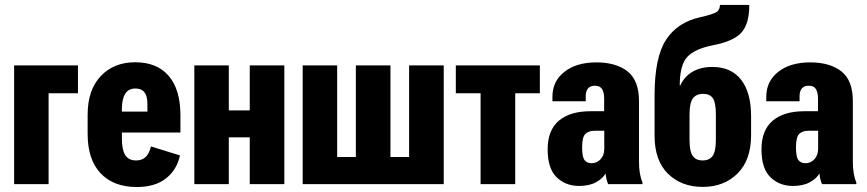

<svg xmlns="http://www.w3.org/2000/svg" viewBox="-20 -751 3534 783"><path d="M37.6 -484.4V0H178.2V-370.6H297.9V-484.4Z M337.4 -205.1Q337.4 -100.1 390.4 -44.2Q443.4 11.7 537.6 11.7Q612.8 11.7 657.2 -23.7Q701.7 -59.1 713.9 -117.2L595.7 -153.8Q587.9 -123 573.2 -109.9Q558.6 -96.7 535.2 -96.7Q504.4 -96.7 490.7 -118.4Q477.1 -140.1 477.1 -186V-306.2Q477.1 -347.2 490.7 -368.7Q504.4 -390.1 532.2 -390.1Q556.6 -390.1 568.8 -375Q581.1 -359.9 581.1 -327.6V-295.9H421.9V-210.4H715.8V-282.7Q715.3 -386.7 667.7 -441.9Q620.1 -497.1 531.2 -497.1Q444.3 -497.1 390.9 -440.7Q337.4 -384.3 337.4 -283.2Z M772.5 -484.4V0H913.1V-190.9H998.5V0H1139.6V-484.4H998.5V-300.8H913.1V-484.4Z M1214.4 0H1789.6V-484.4H1648.4V-110.8H1572.3V-484.4H1431.2V-110.8H1355V-484.4H1214.4Z M1838.9 -370.6H1939.9V0H2081.1V-370.6H2181.6V-484.4H1838.9Z M2213.4 -142.1Q2213.4 -63.5 2250 -28.1Q2286.6 7.3 2341.3 7.3Q2382.8 7.3 2410.2 -7.6Q2437.5 -22.5 2449.7 -43.5Q2450.7 -31.7 2453.6 -19.5Q2456.5 -7.3 2460.4 0H2600.1V-7.3Q2593.3 -22.5 2589.6 -43.7Q2585.9 -64.9 2585.9 -91.3V-338.4Q2585.9 -423.3 2539.1 -460Q2492.2 -496.6 2412.1 -496.6Q2331.1 -496.6 2282 -458.3Q2232.9 -419.9 2232.9 -356.4V-337.9H2368.7V-359.9Q2368.7 -377.9 2377.4 -389.6Q2386.2 -401.4 2406.2 -401.4Q2426.8 -401.4 2435.3 -387.7Q2443.8 -374 2443.8 -349.1V-297.4H2388.7Q2304.2 -297.4 2258.8 -258.5Q2213.4 -219.7 2213.4 -142.1ZM2354 -150.4Q2354 -191.9 2367.2 -204.8Q2380.4 -217.8 2406.2 -217.8H2444.3V-144.5Q2444.3 -117.7 2429.2 -101.6Q2414.1 -85.4 2393.1 -85.4Q2373 -85.4 2363.5 -98.6Q2354 -111.8 2354 -150.4Z M2792 -284.7Q2792 -330.1 2805.2 -349.1Q2818.4 -368.2 2847.7 -368.2Q2875.5 -368.2 2887.5 -349.9Q2899.4 -331.5 2899.4 -284.7V-180.7Q2899.4 -133.8 2886.2 -115.2Q2873 -96.7 2845.7 -96.7Q2817.9 -96.7 2804.9 -115.2Q2792 -133.8 2792 -180.7ZM2885.3 -478Q2837.4 -478 2804.2 -458.5Q2771 -439 2754.4 -402.8H2752Q2752.4 -486.3 2783.2 -519.3Q2814 -552.2 2889.6 -566.9Q2974.1 -583.5 3005.1 -619.9Q3036.1 -656.2 3035.6 -731H2916Q2916 -714.8 2905.8 -704.6Q2895.5 -694.3 2833.5 -680.2Q2742.2 -659.7 2695.8 -588.1Q2649.4 -516.6 2649.4 -361.8V-197.8Q2649.4 -96.2 2704.1 -42.5Q2758.8 11.2 2845.7 11.2Q2932.6 11.2 2987.8 -43.5Q3043 -98.1 3043 -200.2V-276.9Q3043 -374 3002.2 -426Q2961.4 -478 2885.3 -478Z M3085.4 -142.1Q3085.4 -63.5 3122.1 -28.1Q3158.7 7.3 3213.4 7.3Q3254.9 7.3 3282.2 -7.6Q3309.6 -22.5 3321.8 -43.5Q3322.8 -31.7 3325.7 -19.5Q3328.6 -7.3 3332.5 0H3472.2V-7.3Q3465.3 -22.5 3461.7 -43.7Q3458 -64.9 3458 -91.3V-338.4Q3458 -423.3 3411.1 -460Q3364.3 -496.6 3284.2 -496.6Q3203.1 -496.6 3154.1 -458.3Q3105 -419.9 3105 -356.4V-337.9H3240.7V-359.9Q3240.7 -377.9 3249.5 -389.6Q3258.3 -401.4 3278.3 -401.4Q3298.8 -401.4 3307.4 -387.7Q3315.9 -374 3315.9 -349.1V-297.4H3260.7Q3176.3 -297.4 3130.9 -258.5Q3085.4 -219.7 3085.4 -142.1ZM3226.1 -150.4Q3226.1 -191.9 3239.3 -204.8Q3252.4 -217.8 3278.3 -217.8H3316.4V-144.5Q3316.4 -117.7 3301.3 -101.6Q3286.1 -85.4 3265.1 -85.4Q3245.1 -85.4 3235.6 -98.6Q3226.1 -111.8 3226.1 -150.4Z"/></svg>

Font: Roboto Flex
Style: wght 700 wdth 25 opsz 34 GRAD 0.00 slnt 0.00 XTRA 468 XOPQ 96 YOPQ 79 YTLC 514 YTUC 712 YTAS 750 YTDE -203.00 YTFI 738
Weight: 700
Width: 1
Designer: Berlow after Robertson
Foundry: Google
Version: Version 3.100